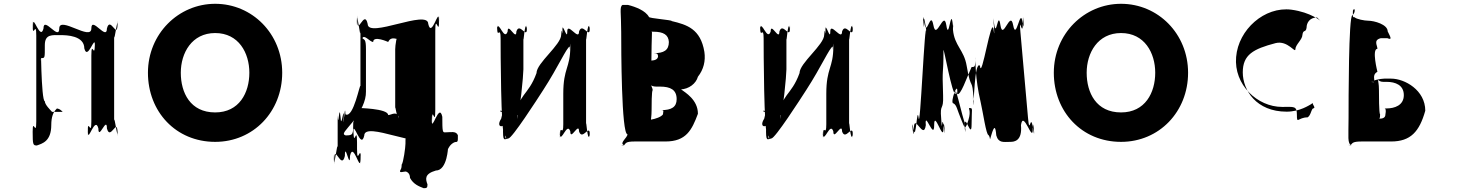

<svg xmlns="http://www.w3.org/2000/svg" viewBox="-20 -747 7685 1011"><path d="M301 -562C329 -562 424 -560 424 -492C442 -424 480 -569 480 -509C480 -441 479 -579 479 -511C479 -433 461 -540 461 -454V-108C461 -22 442 -132 442 -53C442 15 443 -119 443 -51C443 8 480 -139 498 -71C498 -3 543 -139 543 -71C560 -3 598 -130 598 -51C598 17 600 -121 600 -53C600 6 581 -158 581 -108V-559C581 -509 600 -674 600 -615C600 -547 598 -685 598 -617C598 -538 560 -665 543 -597C543 -529 461 -665 461 -597C461 -529 292 -665 292 -597C292 -529 209 -665 209 -597C192 -529 154 -676 154 -617C154 -549 152 -683 152 -615C152 -536 171 -645 171 -559V-108C171 -22 152 -132 152 -53C152 15 154 19 174 19C202 9 250 -2 250 -89C250 -174 294 -176 274 -176C292 -176 300 -168 310 -158H254C245 -168 216 -196 216 -214C196 -214 195 -557 195 -472C195 -404 187 -432 197 -441C217 -441 216 -441 216 -509C216 -569 255 -562 301 -562Z M759 -364C759 -159 906 0 1113 0C1314 0 1466 -159 1466 -364C1466 -569 1308 -727 1113 -727C920 -727 759 -569 759 -364ZM932 -364C932 -468 990 -573 1113 -573C1237 -573 1293 -468 1293 -364C1293 -259 1240 -155 1113 -155C982 -155 932 -259 932 -364Z M1907 -265V-488C1907 -542 1899 -536 1889 -545C1889 -581 1887 -544 1887 -544C1897 -570 1927 -526 1945 -526C1945 -562 2024 -526 2024 -526C2041 -562 2072 -534 2081 -544C2081 -580 2078 -545 2078 -545C2069 -572 2061 -505 2061 -488V-178C2061 -196 2069 -131 2078 -121C2078 -157 2081 -123 2081 -123C2072 -168 2041 -141 2024 -141C2024 -177 1857 -178 1882 -178C1884 -178 1855 -170 1840 -101C1840 -39 1840 -34 1800 -34C1776 -41 1802 -61 1837 -105C1880 -160 1908 -215 1907 -265ZM2323 -50C2311 -50 2309 -53 2309 -132C2292 -212 2253 -43 2253 -114C2253 -194 2255 -32 2255 -111C2255 -200 2272 -72 2272 -169V-584C2272 -682 2292 -549 2292 -639C2292 -719 2291 -563 2291 -642C2291 -713 2253 -542 2235 -621C2235 -701 1916 -542 1916 -621C1899 -701 1861 -553 1861 -642C1861 -722 1859 -560 1859 -639C1859 -710 1878 -523 1878 -584V-293C1876 -316 1842 -121 1799 -145C1796 -221 1788 -48 1789 -124C1789 -204 1792 -46 1792 -125C1790 -208 1777 -53 1773 -132C1766 -212 1762 -57 1758 -140V36C1758 -26 1738 163 1738 92C1738 12 1740 173 1740 94C1740 4 1778 153 1796 74C1796 -6 1823 153 1823 74C1840 -6 1877 165 1877 94C1877 14 1880 171 1880 92C1880 3 1860 133 1860 36V4C1860 -94 1842 36 1842 -54C1842 -134 1840 28 1840 -51C1840 -122 1880 46 1898 -33C1898 -113 2209 46 2209 -33C2227 -113 2266 38 2266 -51C2266 -131 2264 25 2264 -54C2264 -125 2244 -96 2180 -78C2116 -78 2115 -43 2115 10C2115 28 2104 110 2095 120C2095 130 2094 141 2088 149C2079 167 2105 156 2117 156C2112 156 2139 157 2139 190C2157 223 2185 234 2211 244C2227 244 2231 242 2231 224C2221 197 2213 169 2275 151C2337 151 2339 21 2339 38C2339 38 2350 10 2376 1C2392 1 2391 -2 2391 -35C2381 -59 2353 -50 2323 -50Z M2841 -274C2920 -396 2963 -496 2980 -502C2980 -449 2983 -554 2983 -501C2983 -388 2946 -390 2946 -254V-93C2946 -22 2929 -99 2929 -35C2929 18 2927 -90 2927 -37C2936 6 2966 -108 2983 -55C2983 -2 3029 -108 3029 -55C3047 -2 3086 -101 3086 -37C3086 16 3084 -88 3084 -35C3074 8 3066 -128 3066 -93V-544C3066 -509 3074 -644 3084 -601C3084 -548 3086 -652 3086 -599C3086 -536 3047 -634 3029 -581C3029 -528 2967 -634 2967 -581C2967 -528 2942 -637 2940 -589C2940 -536 2943 -644 2943 -591C2945 -534 2939 -622 2935 -564C2935 -511 2805 -415 2805 -362C2761 -240 2704 -250 2704 -137C2704 -84 2701 -191 2701 -138C2718 -144 2736 -353 2736 -382V-544C2736 -509 2744 -644 2753 -600C2753 -547 2755 -652 2755 -599C2755 -536 2716 -634 2699 -581C2699 -528 2653 -634 2653 -581C2635 -528 2606 -642 2597 -599C2597 -546 2598 -654 2598 -601C2598 -538 2616 -615 2616 -544C2616 -491 2617 -38 2636 -38C2656 -20 2638 9 2638 -68C2638 -153 2637 -158 2617 -158C2607 -168 2635 -175 2619 -122C2585 -69 2645 -69 2645 -122C2645 -175 2669 -172 2652 -168C2632 -168 2629 -164 2629 -79C2627 2 2634 -13 2657 -18C2676 -18 2807 -221 2841 -274Z M3251 -578C3251 -493 3252 -40 3284 -40C3284 -22 3241 6 3264 16C3264 16 3234 18 3266 18C3276 8 3272 -2 3322 -2H3484C3593 -2 3623 -62 3655 -148C3655 -222 3588 -260 3567 -276C3556 -280 3529 -276 3529 -276H3563C3608 -278 3645 -307 3655 -343C3685 -381 3696 -426 3689 -474C3669 -595 3597 -617 3517 -636C3521 -642 3397 -650 3397 -658C3379 -691 3327 -711 3287 -721H3258C3241 -711 3251 -681 3251 -578ZM3413 -576C3413 -578 3410 -582 3411 -583C3411 -583 3407 -582 3409 -582C3411 -580 3417 -580 3421 -580C3473 -580 3500 -564 3502 -526C3502 -482 3475 -467 3423 -467C3441 -467 3445 -462 3445 -449C3443 -435 3429 -429 3410 -428C3410 -441 3412 -576 3413 -576ZM3411 -165C3411 -185 3411 -272 3417 -272C3417 -281 3407 -298 3408 -302C3408 -302 3401 -299 3407 -299C3411 -295 3421 -291 3436 -291H3455C3511 -291 3543 -274 3543 -225C3543 -184 3517 -167 3461 -167C3480 -167 3471 -161 3471 -145C3462 -131 3431 -121 3408 -117V-115C3407 -119 3411 -136 3411 -165Z M4226 -274C4305 -396 4348 -496 4365 -502C4365 -449 4368 -554 4368 -501C4368 -388 4331 -390 4331 -254V-93C4331 -22 4314 -99 4314 -35C4314 18 4312 -90 4312 -37C4321 6 4351 -108 4368 -55C4368 -2 4414 -108 4414 -55C4432 -2 4471 -101 4471 -37C4471 16 4469 -88 4469 -35C4459 8 4451 -128 4451 -93V-544C4451 -509 4459 -644 4469 -601C4469 -548 4471 -652 4471 -599C4471 -536 4432 -634 4414 -581C4414 -528 4352 -634 4352 -581C4352 -528 4327 -637 4325 -589C4325 -536 4328 -644 4328 -591C4330 -534 4324 -622 4320 -564C4320 -511 4190 -415 4190 -362C4146 -240 4089 -250 4089 -137C4089 -84 4086 -191 4086 -138C4103 -144 4121 -353 4121 -382V-544C4121 -509 4129 -644 4138 -600C4138 -547 4140 -652 4140 -599C4140 -536 4101 -634 4084 -581C4084 -528 4038 -634 4038 -581C4020 -528 3991 -642 3982 -599C3982 -546 3983 -654 3983 -601C3983 -538 4001 -615 4001 -544C4001 -491 4002 -38 4021 -38C4041 -20 4023 9 4023 -68C4023 -153 4022 -158 4002 -158C3992 -168 4020 -175 4004 -122C3970 -69 4030 -69 4030 -122C4030 -175 4054 -172 4037 -168C4017 -168 4014 -164 4014 -79C4012 2 4019 -13 4042 -18C4061 -18 4192 -221 4226 -274Z M5300 0C5319 0 5364 -3 5356 -88C5368 -173 5418 9 5418 -66C5418 -151 5433 16 5420 -68C5406 -165 5402 -23 5393 -128C5385 -213 5361 -495 5353 -580C5344 -680 5366 -536 5366 -630C5366 -715 5376 -548 5364 -632C5352 -710 5331 -528 5315 -614C5300 -698 5261 -530 5248 -614C5235 -700 5226 -535 5214 -626C5206 -711 5220 -540 5212 -625C5208 -704 5221 -514 5212 -590C5201 -675 5148 -316 5140 -401C5110 -429 5109 -179 5104 -219C5093 -304 5115 -134 5107 -219C5099 -350 5094 -258 5070 -401C5056 -485 5006 -505 4998 -590V-625C4990 -710 5006 -541 4996 -626C4986 -705 4976 -528 4963 -614C4950 -698 4910 -530 4895 -614C4879 -700 4859 -538 4846 -632C4835 -717 4844 -545 4844 -630C4844 -706 4867 -510 4858 -580C4850 -665 4825 -43 4817 -128C4808 -194 4803 8 4790 -68C4776 -152 4792 19 4792 -66C4792 -162 4843 -3 4855 -88C4847 -173 4899 -3 4899 -88C4899 -173 4948 7 4948 -70C4948 -155 4962 14 4951 -71C4938 -165 4942 -21 4936 -122C4928 -207 4949 -159 4946 -244C4940 -407 4948 -337 4948 -482C4948 -508 4994 -241 5012 -252C5004 -337 5069 -31 5061 -116C5056 -192 5070 -1 5060 -80C5050 -165 5067 8 5062 -77C5056 -169 5096 -6 5096 -91C5096 -176 5105 -178 5085 -178C5075 -178 5096 -169 5079 -114C5063 -64 5061 -67 5042 -116C5019 -171 5018 -194 5000 -203C4980 -203 5028 -337 5020 -252C5038 -241 5069 -335 5096 -394C5116 -394 5114 -396 5118 -446C5115 -438 5114 -334 5144 -208C5156 -156 5173 -36 5185 -36C5198 -20 5188 4 5200 -36C5215 -87 5222 -84 5226 -34C5238 8 5265 0 5300 0Z M5529 -364C5529 -159 5676 0 5883 0C6084 0 6236 -159 6236 -364C6236 -569 6078 -727 5883 -727C5690 -727 5529 -569 5529 -364ZM5702 -364C5702 -468 5760 -573 5883 -573C6007 -573 6063 -468 6063 -364C6063 -259 6010 -155 5883 -155C5752 -155 5702 -259 5702 -364Z M6755 -159C6595 -159 6524 -272 6524 -366C6524 -459 6579 -489 6697 -520C6761 -536 6801 -464 6801 -488C6801 -511 6838 -539 6838 -563C6842 -595 6856 -572 6860 -602C6860 -625 6875 -655 6915 -655C6922 -648 6937 -633 6935 -636C6935 -636 6883 -682 6780 -696C6639 -714 6501 -592 6489 -447C6476 -301 6601 -184 6731 -184C6795 -184 6809 -191 6809 -141C6809 -91 6815 -129 6865 -129C6880 -137 6884 -164 6891 -174C6906 -180 6902 -181 6894 -197C6889 -207 6899 -208 6883 -198C6875 -194 6825 -159 6755 -159Z M7081 -127C7081 -24 7074 8 7096 18C7096 18 7062 16 7093 16C7102 6 7103 -2 7151 -2H7305C7408 -2 7454 -54 7485 -164C7485 -272 7377 -333 7305 -333H7269C7252 -333 7194 -323 7216 -314C7216 -314 7183 -316 7214 -316C7223 -325 7202 -352 7233 -369C7233 -369 7202 -490 7233 -490C7233 -508 7210 -536 7251 -546H7285C7310 -536 7305 -546 7287 -582C7287 -618 7217 -638 7183 -638C7166 -638 7122 -646 7113 -656C7101 -656 7104 -659 7104 -691C7113 -713 7121 -684 7101 -666C7081 -666 7081 -212 7081 -127ZM7241 -275C7241 -306 7236 -319 7237 -323C7237 -323 7233 -325 7239 -325C7243 -321 7250 -316 7264 -316H7281C7328 -316 7372 -299 7372 -246C7372 -192 7323 -176 7281 -176H7269C7277 -176 7279 -166 7275 -144C7275 -126 7259 -122 7243 -122C7247 -126 7247 -138 7247 -146C7241 -146 7241 -253 7241 -275Z"/></svg>

Font: Hussar Przerywany
Style: Regular
Weight: 400
Foundry: Cannot Into Space Fonts
Version: Version 0.982